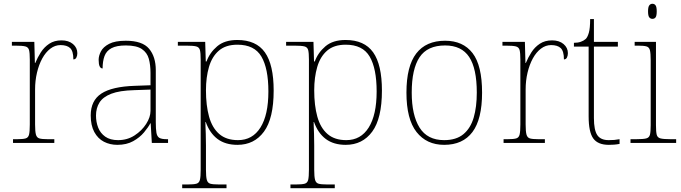

<svg xmlns="http://www.w3.org/2000/svg" viewBox="-20 -758 3612 1018"><path d="M49 0V-20H71Q101 -20 115.5 -24Q130 -28 134 -44.5Q138 -61 138 -98V-442Q138 -477 134 -492.5Q130 -508 114 -512Q98 -516 61 -516H43V-536H162L165 -424H167Q179 -453 196.5 -480.5Q214 -508 241 -526Q268 -544 306 -544Q344 -544 367 -524.5Q390 -505 390 -476Q390 -463 385 -453Q380 -443 369 -443Q369 -487 352 -503Q335 -519 301 -519Q272 -519 247 -500Q222 -481 204 -448Q186 -415 176 -372.5Q166 -330 166 -284V-98Q166 -61 170.5 -44.5Q175 -28 189 -24Q203 -20 233 -20H268V0Z M602 10Q563 10 531 -6.5Q499 -23 480 -58Q461 -93 461 -146Q461 -225 517.5 -262Q574 -299 695 -303L778 -306V-371Q778 -414 769 -446.5Q760 -479 732 -498Q704 -517 647 -517Q598 -517 571 -502.5Q544 -488 534 -460.5Q524 -433 524 -395Q514 -395 508.5 -406Q503 -417 503 -441Q503 -462 515 -485.5Q527 -509 558.5 -525.5Q590 -542 647 -542Q735 -542 770.5 -499.5Q806 -457 806 -386V-110Q806 -73 809.5 -53.5Q813 -34 825 -27Q837 -20 864 -20H871V0H785L779 -104H777Q766 -83 743.5 -56Q721 -29 686 -9.5Q651 10 602 10ZM606 -15Q655 -15 693.5 -40Q732 -65 755 -101Q778 -137 778 -170V-283L692 -280Q614 -278 570 -261Q526 -244 507.5 -214.5Q489 -185 489 -145Q489 -111 500.5 -81.5Q512 -52 538 -33.5Q564 -15 606 -15Z M946 240V220H977Q1007 220 1021.5 216Q1036 212 1040 195.5Q1044 179 1044 142V-442Q1044 -477 1040 -492.5Q1036 -508 1020 -512Q1004 -516 967 -516H923V-536H1068L1071 -432H1075Q1092 -479 1131.5 -512.5Q1171 -546 1238 -546Q1338 -546 1384.5 -480.5Q1431 -415 1431 -278Q1431 -130 1379.5 -60Q1328 10 1239 10Q1175 10 1133.5 -21Q1092 -52 1071 -111H1069Q1069 -103 1069.5 -88Q1070 -73 1071 -48.5Q1072 -24 1072 13V142Q1072 179 1076.5 195.5Q1081 212 1095 216Q1109 220 1139 220H1181V240ZM1242 -15Q1319 -15 1361 -82Q1403 -149 1403 -273Q1403 -395 1366 -458Q1329 -521 1239 -521Q1177 -521 1140.5 -489.5Q1104 -458 1088 -403Q1072 -348 1072 -279Q1072 -199 1088.5 -139.5Q1105 -80 1142.5 -47.5Q1180 -15 1242 -15Z M1520 240V220H1551Q1581 220 1595.5 216Q1610 212 1614 195.5Q1618 179 1618 142V-442Q1618 -477 1614 -492.5Q1610 -508 1594 -512Q1578 -516 1541 -516H1497V-536H1642L1645 -432H1649Q1666 -479 1705.5 -512.5Q1745 -546 1812 -546Q1912 -546 1958.5 -480.5Q2005 -415 2005 -278Q2005 -130 1953.5 -60Q1902 10 1813 10Q1749 10 1707.5 -21Q1666 -52 1645 -111H1643Q1643 -103 1643.5 -88Q1644 -73 1645 -48.5Q1646 -24 1646 13V142Q1646 179 1650.5 195.5Q1655 212 1669 216Q1683 220 1713 220H1755V240ZM1816 -15Q1893 -15 1935 -82Q1977 -149 1977 -273Q1977 -395 1940 -458Q1903 -521 1813 -521Q1751 -521 1714.5 -489.5Q1678 -458 1662 -403Q1646 -348 1646 -279Q1646 -199 1662.5 -139.5Q1679 -80 1716.5 -47.5Q1754 -15 1816 -15Z M2335 10Q2242 10 2188.5 -58Q2135 -126 2135 -267Q2135 -407 2187 -474.5Q2239 -542 2340 -542Q2435 -542 2485.5 -476.5Q2536 -411 2536 -267Q2536 -126 2485 -58Q2434 10 2335 10ZM2335 -15Q2399 -15 2437 -46.5Q2475 -78 2491.5 -134.5Q2508 -191 2508 -267Q2508 -395 2467.5 -456Q2427 -517 2340 -517Q2246 -517 2204.5 -454.5Q2163 -392 2163 -267Q2163 -148 2204.5 -81.5Q2246 -15 2335 -15Z M2650 0V-20H2672Q2702 -20 2716.5 -24Q2731 -28 2735 -44.5Q2739 -61 2739 -98V-442Q2739 -477 2735 -492.5Q2731 -508 2715 -512Q2699 -516 2662 -516H2644V-536H2763L2766 -424H2768Q2780 -453 2797.5 -480.5Q2815 -508 2842 -526Q2869 -544 2907 -544Q2945 -544 2968 -524.5Q2991 -505 2991 -476Q2991 -463 2986 -453Q2981 -443 2970 -443Q2970 -487 2953 -503Q2936 -519 2902 -519Q2873 -519 2848 -500Q2823 -481 2805 -448Q2787 -415 2777 -372.5Q2767 -330 2767 -284V-98Q2767 -61 2771.5 -44.5Q2776 -28 2790 -24Q2804 -20 2834 -20H2869V0Z M3208 10Q3150 10 3125.5 -24Q3101 -58 3101 -141V-511H3023V-531Q3044 -531 3059.5 -536.5Q3075 -542 3085 -551Q3095 -560 3102 -584Q3109 -608 3109 -657H3129V-536H3256V-511H3129V-132Q3129 -68 3147 -41.5Q3165 -15 3207 -15Q3224 -15 3236.5 -16Q3249 -17 3265 -20V5Q3249 8 3235.5 9Q3222 10 3208 10Z M3323 0V-20H3353Q3390 -20 3406 -24Q3422 -28 3426 -43.5Q3430 -59 3430 -94V-438Q3430 -475 3426 -491.5Q3422 -508 3407.5 -512Q3393 -516 3363 -516H3345V-536H3458V-94Q3458 -59 3462 -43.5Q3466 -28 3482.5 -24Q3499 -20 3535 -20H3565V0ZM3439 -658Q3429 -658 3422.5 -666Q3416 -674 3416 -698Q3416 -721 3422.5 -729.5Q3429 -738 3439 -738Q3450 -738 3456 -729.5Q3462 -721 3462 -698Q3462 -674 3456 -666Q3450 -658 3439 -658Z"/></svg>

Font: Noto Serif Kannada Thin
Style: Regular
Weight: 250
Version: Version 2.003